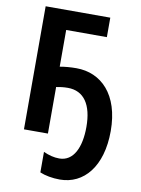

<svg xmlns="http://www.w3.org/2000/svg" viewBox="-102 -782 803 1097"><g transform="rotate(10 299.5 -233.5)"><path d="M278 -277C372 -277 421 -204 421 -75C421 43 382 129 299 129C268 129 238 121 207 107V226C237 239 280 247 323 247C462 247 562 130 562 -76C562 -289 450 -396 307 -396C272 -396 239 -393 211 -388V-601H447V-714H72V0H211V-270C230 -274 254 -277 278 -277Z"/></g></svg>

Font: Noto Sans Display SemiCondensed
Style: Bold
Weight: 700
Width: 4
Designer: Monotype Design Team
Foundry: Monotype Imaging Inc.
Version: Version 1.900